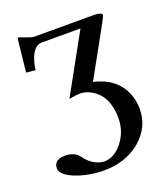

<svg xmlns="http://www.w3.org/2000/svg" viewBox="-157 -781 947 1096"><g transform="rotate(-20 316.0 -233.0)"><path d="M532.2 -646Q581.1 -645.5 582 -628.9Q581.5 -622.6 562 -585.9L397.9 -289.1Q535.6 -256.8 579.6 -144Q595.7 -101.6 596.2 -54.2Q596.2 56.6 508.3 132.3Q419.4 207.5 285.2 208Q191.4 208 107.9 174.3Q36.1 144 35.2 105Q35.2 63.5 78.6 54.2Q89.4 52.2 101.1 51.8Q154.8 51.8 183.1 83Q185.5 85.9 187 87.9Q225.6 142.6 279.8 156.7Q292.5 159.7 303.2 160.2Q365.2 160.2 414.6 98.1Q463.4 36.1 463.9 -44.9Q463.9 -177.2 376.5 -230.5Q340.3 -252 304.2 -252Q280.8 -251.5 237.8 -243.2L435.1 -600.1H198.2Q148.4 -599.1 123 -514.6Q115.2 -488.3 112.8 -463.9L57.1 -469.2L79.1 -673.8Q98.1 -669.9 121.6 -659.7Q123 -659.2 124 -659.2Q157.2 -646.5 168 -646Z"/></g></svg>

Font: Linux Libertine O
Style: Bold
Weight: 700
Designer: Philipp H. Poll
Foundry: Philipp H. Poll
Version: Version 5.0.0